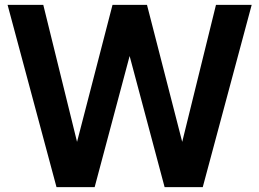

<svg xmlns="http://www.w3.org/2000/svg" viewBox="-20 -765 1060 785"><path d="M11 -745H157L295 -185L440 -745H581L725 -185L863 -745H1009L809 0H653L510 -536L367 0H211Z"/></svg>

Font: Eudoxus Sans
Style: Bold
Weight: 700
Designer: Stijn de Vries
Foundry: tokotype
Version: Version 2.005